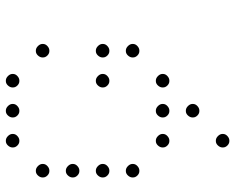

<svg xmlns="http://www.w3.org/2000/svg" viewBox="-92 -520 785 640"><g transform="rotate(-90 300.0 -200.5)"><path d="M149 -573Q141 -573 134.5 -566Q128 -559 128 -551V-549Q128 -541 134.5 -534.5Q141 -528 149 -528H151Q159 -528 166 -534.5Q173 -541 173 -549V-551Q173 -559 166 -566Q159 -573 151 -573ZM249 -573Q241 -573 234.5 -566Q228 -559 228 -551V-549Q228 -541 234.5 -534.5Q241 -528 249 -528H251Q259 -528 266 -534.5Q273 -541 273 -549V-551Q273 -559 266 -566Q259 -573 251 -573ZM349 -573Q341 -573 334.5 -566Q328 -559 328 -551V-549Q328 -541 334.5 -534.5Q341 -528 349 -528H351Q359 -528 366 -534.5Q373 -541 373 -549V-551Q373 -559 366 -566Q359 -573 351 -573ZM49 -473Q41 -473 34.5 -466Q28 -459 28 -451V-449Q28 -441 34.5 -434.5Q41 -428 49 -428H51Q59 -428 66 -434.5Q73 -441 73 -449V-451Q73 -459 66 -466Q59 -473 51 -473ZM449 -473Q441 -473 434.5 -466Q428 -459 428 -451V-449Q428 -441 434.5 -434.5Q441 -428 449 -428H451Q459 -428 466 -434.5Q473 -441 473 -449V-451Q473 -459 466 -466Q459 -473 451 -473ZM49 -373Q41 -373 34.5 -366Q28 -359 28 -351V-349Q28 -341 34.5 -334.5Q41 -328 49 -328H51Q59 -328 66 -334.5Q73 -341 73 -349V-351Q73 -359 66 -366Q59 -373 51 -373ZM49 -273Q41 -273 34.5 -266Q28 -259 28 -251V-249Q28 -241 34.5 -234.5Q41 -228 49 -228H51Q59 -228 66 -234.5Q73 -241 73 -249V-251Q73 -259 66 -266Q59 -273 51 -273ZM349 -273Q341 -273 334.5 -266Q328 -259 328 -251V-249Q328 -241 334.5 -234.5Q341 -228 349 -228H351Q359 -228 366 -234.5Q373 -241 373 -249V-251Q373 -259 366 -266Q359 -273 351 -273ZM449 -273Q441 -273 434.5 -266Q428 -259 428 -251V-249Q428 -241 434.5 -234.5Q441 -228 449 -228H451Q459 -228 466 -234.5Q473 -241 473 -249V-251Q473 -259 466 -266Q459 -273 451 -273ZM49 -173Q41 -173 34.5 -166Q28 -159 28 -151V-149Q28 -141 34.5 -134.5Q41 -128 49 -128H51Q59 -128 66 -134.5Q73 -141 73 -149V-151Q73 -159 66 -166Q59 -173 51 -173ZM449 -173Q441 -173 434.5 -166Q428 -159 428 -151V-149Q428 -141 434.5 -134.5Q441 -128 449 -128H451Q459 -128 466 -134.5Q473 -141 473 -149V-151Q473 -159 466 -166Q459 -173 451 -173ZM149 -73Q141 -73 134.5 -66Q128 -59 128 -51V-49Q128 -41 134.5 -34.5Q141 -28 149 -28H151Q159 -28 166 -34.5Q173 -41 173 -49V-51Q173 -59 166 -66Q159 -73 151 -73ZM249 -73Q241 -73 234.5 -66Q228 -59 228 -51V-49Q228 -41 234.5 -34.5Q241 -28 249 -28H251Q259 -28 266 -34.5Q273 -41 273 -49V-51Q273 -59 266 -66Q259 -73 251 -73ZM349 -73Q341 -73 334.5 -66Q328 -59 328 -51V-49Q328 -41 334.5 -34.5Q341 -28 349 -28H351Q359 -28 366 -34.5Q373 -41 373 -49V-51Q373 -59 366 -66Q359 -73 351 -73ZM249 27Q241 27 234.5 34Q228 41 228 49V51Q228 59 234.5 65.5Q241 72 249 72H251Q259 72 266 65.5Q273 59 273 51V49Q273 41 266 34Q259 27 251 27ZM149 127Q141 127 134.5 134Q128 141 128 149V151Q128 159 134.5 165.5Q141 172 149 172H151Q159 172 166 165.5Q173 159 173 151V149Q173 141 166 134Q159 127 151 127Z"/></g></svg>

Font: Doto Rounded Light
Style: Regular
Weight: 300
Monospace: yes
Version: Version 1.000